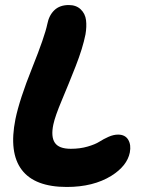

<svg xmlns="http://www.w3.org/2000/svg" viewBox="-20 -702 580 759"><path d="M244.1 37.1Q117.2 37.1 65.9 -30.8Q14.6 -98.6 41 -231Q57.1 -309.1 107.2 -433.8Q157.2 -558.6 167 -606.9Q173.8 -641.6 195.1 -661.9Q216.3 -682.1 252 -682.1Q281.2 -682.1 299.1 -665Q316.9 -647.9 320.1 -622.3Q323.2 -596.7 317.9 -565.9Q307.1 -511.7 279.1 -440.2Q251 -368.7 224.4 -305.7Q197.8 -242.7 190.9 -210Q180.7 -161.6 196.8 -137.7Q212.9 -113.8 259.8 -113.8Q296.4 -113.8 326.4 -122.6Q356.4 -131.3 372.8 -141.8Q389.2 -152.3 408.9 -161.1Q428.7 -169.9 446.8 -169.9Q474.6 -169.9 486.8 -149.7Q499 -129.4 493.2 -99.1Q482.4 -45.9 419.9 -6.8Q348.6 37.1 244.1 37.1Z"/></svg>

Font: Shantell Sans Bouncy
Style: Bold Italic
Weight: 700
Italic angle: -11.31°
Designer: Stephen Nixon, Anya Danilova, Shantell Martin
Foundry: Arrow Type
Version: Version 1.006;[9816181b4]